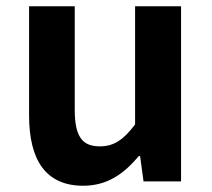

<svg xmlns="http://www.w3.org/2000/svg" viewBox="-20 -580 677 614"><path d="M246 14C323 14 376 -24 424 -81H428L439 0H559V-560H412V-182C374 -132 344 -112 299 -112C244 -112 219 -142 219 -229V-560H73V-211C73 -70 125 14 246 14Z"/></svg>

Font: Noto Sans CJK TC
Style: Bold
Weight: 700
Designer: Ryoko NISHIZUKA 西塚涼子 (kana, bopomofo & ideographs); Paul D. Hunt (Latin, Greek & Cyrillic); Sandoll Communications 산돌커뮤니
Foundry: Adobe
Version: Version 2.004;hotconv 1.0.118;makeotfexe 2.5.65603